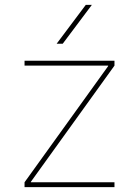

<svg xmlns="http://www.w3.org/2000/svg" viewBox="-20 -770 572 790"><path d="M238 -590H213L333 -750H358ZM425 -498V-500H81V-520H451V-500L107 -22V-20H451V0H81V-20Z"/></svg>

Font: M PLUS 1p Thin
Style: Regular
Weight: 250
Version: Version 1.062